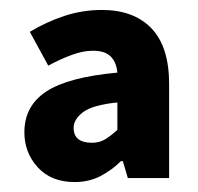

<svg xmlns="http://www.w3.org/2000/svg" viewBox="-20 -733 399 386"><path d="M130 -367Q83 -367 56 -396.5Q29 -426 29 -467Q29 -520 73 -549Q117 -578 216 -587Q214 -608 202.5 -619.5Q191 -631 167 -631Q147 -631 124 -622.5Q101 -614 77 -601L40 -669Q73 -689 109.5 -701Q146 -713 185 -713Q249 -713 284.5 -676Q320 -639 320 -564V-375H237L227 -409H223Q205 -391 182 -379Q159 -367 130 -367ZM165 -446Q180 -446 191.5 -453Q203 -460 216 -472V-527Q166 -522 147 -507.5Q128 -493 128 -476Q128 -446 165 -446Z"/></svg>

Font: hySource Sans Pro
Style: Bold
Weight: 700
Designer: Paul D. Hunt
Foundry: Adobe Systems Incorporated
Version: Version 2.021;PS 2.000;hotconv 1.0.86;makeotf.lib2.5.63406